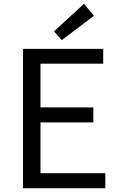

<svg xmlns="http://www.w3.org/2000/svg" viewBox="-20 -990 629 1010"><path d="M101 0H534V-79H193V-346H471V-425H193V-655H523V-733H101ZM305 -779 474 -907 422 -970 264 -825Z"/></svg>

Font: Source Han Sans JP
Style: Regular
Weight: 400
Designer: Ryoko NISHIZUKA 西塚涼子 (kana, bopomofo & ideographs); Paul D. Hunt (Latin, Greek & Cyrillic); Sandoll Communications 산돌커뮤니
Foundry: Adobe
Version: Version 2.004;hotconv 1.0.118;makeotfexe 2.5.65603